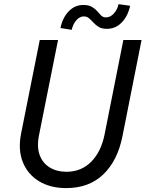

<svg xmlns="http://www.w3.org/2000/svg" viewBox="-20 -916 715 943"><path d="M305.2 7.8Q227.1 7.8 171.6 -25.9Q116.2 -59.6 92 -119.9Q67.9 -180.2 83.5 -259.8L175.3 -719.7H265.1L171.4 -251Q160.2 -193.8 175 -154.1Q189.9 -114.3 224.6 -93.3Q259.3 -72.3 306.2 -72.3Q378.9 -72.3 427.7 -121.3Q476.6 -170.4 493.7 -255.9L585.9 -719.7H675.3L581.5 -247.1Q557.6 -127 487.5 -59.6Q417.5 7.8 305.2 7.8ZM332 -769.5 276.9 -778.3Q287.6 -829.6 317.6 -860.6Q347.7 -891.6 389.2 -891.6Q415.5 -891.6 431.4 -882.3Q447.3 -873 457.3 -861.1Q467.3 -849.1 476.8 -839.8Q486.3 -830.6 500 -830.6Q522.5 -830.6 539.8 -850.3Q557.1 -870.1 562 -895.5L619.1 -887.7Q608.4 -837.4 578.1 -805.9Q547.9 -774.4 504.9 -774.4Q480 -774.4 464.8 -783.7Q449.7 -793 439 -804.9Q428.2 -816.9 417.5 -826.2Q406.7 -835.4 391.1 -835.4Q371.6 -835.4 355.2 -816.9Q338.9 -798.3 332 -769.5Z"/></svg>

Font: Reddit Sans
Style: Italic
Weight: 400
Italic angle: -11.25°
Designer: Stephen Hutchings
Version: Version 1.013